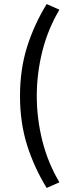

<svg xmlns="http://www.w3.org/2000/svg" viewBox="-20 -753 355 950"><path d="M211 177Q149 76 114 -35Q79 -146 79 -278Q79 -410 114 -521Q149 -632 211 -733L274 -705Q217 -609 189.5 -499.5Q162 -390 162 -278Q162 -166 189.5 -56.5Q217 53 274 149Z"/></svg>

Font: Assistant SemiBold
Style: Regular
Weight: 600
Designer: Hebrew By Ben Nathan, Latin by Paul Hunt
Version: Version 3.000